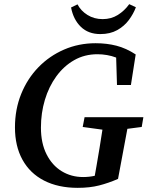

<svg xmlns="http://www.w3.org/2000/svg" viewBox="-20 -888 710 924"><path d="M52 -275Q52 -362 82 -436Q112 -510 165 -564.5Q218 -619 288.5 -649.5Q359 -680 440 -680Q494 -680 540.5 -668Q587 -656 633 -626L610 -479H543L539 -611Q518 -619 495 -623Q472 -627 449 -627Q387 -627 337 -598.5Q287 -570 251 -520.5Q215 -471 196 -407.5Q177 -344 177 -274Q177 -199 204 -145.5Q231 -92 277 -64Q323 -36 380 -36Q409 -36 436 -42L444 -87Q452 -131 459 -175.5Q466 -220 473 -264L378 -277L387 -324H670L662 -277L593 -268L548 -27Q502 -7 457 4.5Q412 16 354 16Q260 16 192 -19Q124 -54 88 -119.5Q52 -185 52 -275ZM463 -724Q405 -724 369 -759Q333 -794 322 -852L353 -867Q369 -836 401 -816Q433 -796 474 -796Q515 -796 547 -816Q579 -836 602 -868L634 -853Q622 -821 600 -791.5Q578 -762 544 -743Q510 -724 463 -724Z"/></svg>

Font: Source Serif Pro SemiBold
Style: Italic
Weight: 600
Italic angle: -12°
Designer: Frank Grießhammer
Foundry: Adobe Systems Incorporated
Version: Version 3.001;hotconv 1.0.111;makeotfexe 2.5.65597